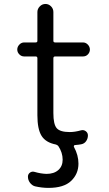

<svg xmlns="http://www.w3.org/2000/svg" viewBox="-20 -710 540 950"><path d="M99.6 -430.7Q85.9 -430.7 75.7 -440.9Q65.4 -451.2 65.4 -464.8Q65.4 -478.5 75.7 -489.3Q85.9 -500 99.6 -500H156.2Q165 -500 165 -507.8V-650.4Q165 -666 176.8 -678.2Q188.5 -690.4 205.1 -690.4Q220.7 -690.4 232.4 -678.7Q244.1 -667 244.1 -650.4V-507.8Q244.1 -500 252.9 -500H390.6Q404.3 -500 414.6 -489.3Q424.8 -478.5 424.8 -464.8Q424.8 -451.2 415 -440.9Q405.3 -430.7 390.6 -430.7H252.9Q244.1 -430.7 244.1 -421.9V-150.4Q244.1 -94.7 260.7 -75.7Q277.3 -56.6 325.2 -56.6Q350.6 -56.6 381.8 -65.4Q394.5 -68.4 404.8 -60.5Q415 -52.7 415 -40Q415 -24.4 406.2 -11.7Q397.5 1 381.8 3.9Q373 5.9 350.6 7.8Q347.7 7.8 346.2 10.7Q344.7 13.7 345.7 16.6Q368.2 57.6 368.2 99.6Q368.2 150.4 332 185.1Q295.9 219.7 219.7 219.7Q187.5 219.7 153.3 211.9Q138.7 208 128.4 194.3Q118.2 180.7 118.2 164.1Q118.2 151.4 128.4 144Q138.7 136.7 151.4 140.6Q181.6 149.4 210 150.4Q247.1 150.4 268.6 131.3Q290 112.3 290 80.1Q290 44.9 268.6 12.7Q263.7 6.8 255.9 4.9Q206.1 -4.9 185.5 -38.1Q165 -71.3 165 -139.6V-421.9Q165 -430.7 156.2 -430.7Z"/></svg>

Font: Rounded Mgen+ 2m regular
Style: Regular
Weight: 400
Designer: [Source Han Sans]
Ryoko NISHIZUKA  (kana & ideographs); Paul D. Hunt (Latin, Greek & Cyrillic); Wenlong ZHANG  (bopomofo
Version: Version 1.059.20150602